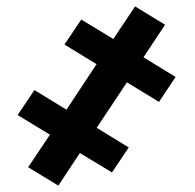

<svg xmlns="http://www.w3.org/2000/svg" viewBox="-20 -546 608 599"><path d="M135.8 -125.8 35 -187 87.4 -265 187.4 -203.8 281.2 -345.8 181.2 -407 233.4 -485 333.6 -424.4 401.4 -526 495 -468.8 427.6 -367.2 527.8 -306 476 -228 376 -289.2 281.6 -147.2 381.6 -86 329.4 -8 229.2 -68.6 162 33 67.8 -24.2Z"/></svg>

Font: Fixel Italic Variable Display Thin
Style: Italic
Weight: 100
Italic angle: -10°
Designer: AlfaBravo + MacPaw
Foundry: Kyrylo Tkachov, Marchela Mozhyna, Serhii Makarenko, Maria Weinstein, Zakhar Kryvoshyya
Version: Version 1.210;Glyphs 3.2 (3217)